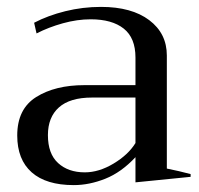

<svg xmlns="http://www.w3.org/2000/svg" viewBox="-20 -527 578 557"><path d="M30 -134Q30 -211 85 -245.5Q140 -280 225 -280H373V-360Q373 -417 339 -444Q305 -471 243 -471Q204 -471 162.5 -459.5Q121 -448 86 -430L79 -461Q119 -482 169.5 -494.5Q220 -507 273 -507Q362 -507 413 -468.5Q464 -430 464 -366V-38Q499 -31 533 -22V-14L373 2V-71Q332 -27 285.5 -8.5Q239 10 194 10Q114 10 72 -27Q30 -64 30 -134ZM373 -112V-244H247Q183 -244 151 -215.5Q119 -187 119 -135Q119 -81 148.5 -54Q178 -27 226 -27Q267 -27 309.5 -52.5Q352 -78 373 -112Z"/></svg>

Font: Trirong
Style: Regular
Weight: 400
Designer: Katatrad Team
Foundry: CadsonDemak
Version: Version 1.001